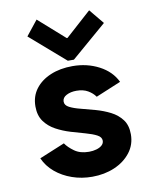

<svg xmlns="http://www.w3.org/2000/svg" viewBox="-88 -850 737 924"><g transform="rotate(-10 281.0 -388.0)"><path d="M288.1 7.8Q236.3 7.8 190.2 -8.3Q144 -24.4 109.1 -53.7Q74.2 -83 56.6 -123L180.7 -174.3Q194.8 -153.3 222.7 -133.3Q250.5 -113.3 293.5 -113.3Q313 -113.3 329.8 -118.2Q346.7 -123 356.9 -132.3Q367.2 -141.6 367.2 -154.8Q367.2 -172.4 346.2 -183.3Q325.2 -194.3 292.2 -203.4Q259.3 -212.4 221.9 -223.6Q184.6 -234.9 151.6 -252.7Q118.7 -270.5 97.7 -299.3Q76.7 -328.1 76.7 -372.6Q76.7 -421.9 103.8 -457.8Q130.9 -493.7 178 -513.4Q225.1 -533.2 285.6 -533.2Q356.4 -533.2 414.8 -502.7Q473.1 -472.2 498.5 -418.9L375.5 -367.7Q362.3 -386.7 339.6 -399.9Q316.9 -413.1 283.7 -413.1Q255.4 -413.1 234.9 -402.3Q214.4 -391.6 214.4 -372.1Q214.4 -354 235.4 -343.3Q256.3 -332.5 289.6 -324.2Q322.8 -315.9 360.1 -305.4Q397.5 -294.9 430.7 -278.1Q463.9 -261.2 484.9 -233.4Q505.9 -205.6 505.9 -161.6Q505.9 -110.8 476.1 -72.5Q446.3 -34.2 397 -13.2Q347.7 7.8 288.1 7.8ZM154.8 -783.7 282.2 -670.9H286.1L411.6 -783.7L471.2 -711.4L298.3 -562.5H268.6L97.2 -711.4Z"/></g></svg>

Font: Reddit Mono ExtraBold
Style: Regular
Weight: 800
Monospace: yes
Designer: Stephen Hutchings
Foundry: Reddit
Version: Version 1.014